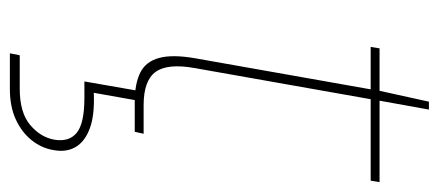

<svg xmlns="http://www.w3.org/2000/svg" viewBox="-270 -366 889 389"><g transform="rotate(90 174.5 -171.5)"><path d="M186 0Q150 0 127.5 -11Q105 -22 97.5 -49Q90 -76 98 -122L161 -478H75L78 -496H164L186 -596H202L184 -496H349L346 -478H181L118 -122Q108 -67 125.5 -42.5Q143 -18 193 -18H251L247 0ZM88 253 92 233H160Q208 233 233 212Q258 191 263 163Q268 133 249 117.5Q230 102 178 102H145L164 -7H184L168 83Q213 81 240 91Q267 101 278 120Q289 139 284 165Q280 189 264 209Q248 229 222 241Q196 253 160 253Z"/></g></svg>

Font: DM Sans 24pt Thin
Style: Italic
Weight: 250
Italic angle: -10°
Designer: Colophon Foundry, Jonny Pinhorn
Foundry: Colophon Foundry
Version: Version 4.004;gftools[0.9.30]